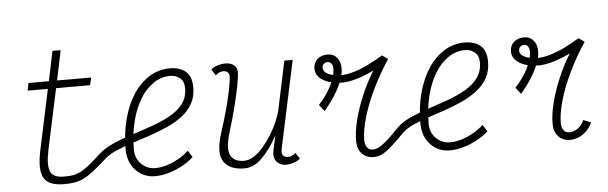

<svg xmlns="http://www.w3.org/2000/svg" viewBox="-50 -977 3701 1168"><g transform="rotate(-5 1800.0 -393.0)"><path d="M525 -146Q562 -181 617.5 -205.5Q673 -230 736 -250Q799 -270 860 -291.5Q921 -313 971.5 -340.5Q1022 -368 1052.5 -407.5Q1083 -447 1083 -504Q1083 -546 1057.5 -566Q1032 -586 1000 -586Q944 -586 896.5 -554Q849 -522 814 -464.5Q779 -407 759.5 -329Q740 -251 740 -159Q740 -104 775.5 -69.5Q811 -35 860 -35Q894 -35 930.5 -46Q967 -57 1002.5 -77Q1038 -97 1066 -123L1092 -82Q1060 -53 1019.5 -31.5Q979 -10 936.5 2Q894 14 854 14Q808 14 771 -8.5Q734 -31 712 -71Q690 -111 690 -163Q690 -265 713 -350.5Q736 -436 777.5 -499Q819 -562 876 -597Q933 -632 1001 -632Q1060 -632 1096.5 -602Q1133 -572 1133 -504Q1133 -446 1108.5 -403.5Q1084 -361 1042.5 -330Q1001 -299 948.5 -276Q896 -253 840 -234Q784 -215 730.5 -198Q677 -181 632.5 -161.5Q588 -142 560 -116Q514 -74 481 -48.5Q448 -23 420.5 -9.5Q393 4 365 9Q337 14 301 14Q202 14 175 -38Q148 -90 173 -206L251 -572H127L137 -618H261L299 -800H349L311 -618H519L509 -572H301L222 -202Q203 -112 219 -72Q235 -32 302 -32Q329 -32 351 -34.5Q373 -37 396.5 -47.5Q420 -58 450.5 -81.5Q481 -105 525 -146Z M1276 -565 1252 -602Q1266 -616 1290.5 -624Q1315 -632 1340 -632Q1372 -632 1391.5 -616Q1411 -600 1411 -574Q1411 -546 1400.5 -491.5Q1390 -437 1372 -365Q1354 -293 1329 -213Q1299 -115 1320 -73.5Q1341 -32 1402 -32Q1432 -32 1462.5 -51.5Q1493 -71 1521 -104Q1549 -137 1573 -176Q1597 -215 1614 -255.5Q1631 -296 1638 -330L1699 -618H1750L1636 -85Q1635 -80 1634.5 -74.5Q1634 -69 1634 -65Q1634 -50 1644.5 -41Q1655 -32 1671 -32Q1682 -32 1694.5 -37.5Q1707 -43 1717 -53L1741 -16Q1727 -3 1703 5.5Q1679 14 1653 14Q1633 14 1614.5 3.5Q1596 -7 1587.5 -27.5Q1579 -48 1585 -78L1605 -170Q1562 -90 1510.5 -38Q1459 14 1401 14Q1309 14 1274 -40.5Q1239 -95 1279 -217Q1303 -291 1321 -357.5Q1339 -424 1349 -475Q1359 -526 1359 -553Q1359 -568 1349 -577Q1339 -586 1322 -586Q1311 -586 1298.5 -580.5Q1286 -575 1276 -565Z M2348 -149Q2380 -182 2431 -205.5Q2482 -229 2542.5 -249Q2603 -269 2663 -290.5Q2723 -312 2773 -340Q2823 -368 2853 -407.5Q2883 -447 2883 -504Q2883 -546 2857.5 -566Q2832 -586 2800 -586Q2744 -586 2696.5 -554Q2649 -522 2614 -464.5Q2579 -407 2559.5 -329Q2540 -251 2540 -159Q2540 -104 2575.5 -69.5Q2611 -35 2660 -35Q2694 -35 2730.5 -46Q2767 -57 2802.5 -77Q2838 -97 2866 -123L2892 -82Q2860 -53 2819.5 -31.5Q2779 -10 2736.5 2Q2694 14 2654 14Q2608 14 2571 -8.5Q2534 -31 2512 -71Q2490 -111 2490 -163Q2490 -265 2513 -350.5Q2536 -436 2577.5 -499Q2619 -562 2676 -597Q2733 -632 2801 -632Q2860 -632 2896.5 -602Q2933 -572 2933 -504Q2933 -446 2909 -403.5Q2885 -361 2843.5 -329.5Q2802 -298 2751 -274.5Q2700 -251 2645.5 -232.5Q2591 -214 2540 -197Q2489 -180 2448 -161.5Q2407 -143 2383 -120Q2335 -72 2302.5 -42.5Q2270 -13 2244 0.5Q2218 14 2189 14Q2145 14 2118 -15Q2091 -44 2091 -92Q2091 -150 2109 -221Q2127 -292 2159 -367.5Q2191 -443 2233 -511Q2184 -486 2131 -470Q2078 -454 2040 -454Q1967 -454 1922 -481.5Q1877 -509 1877 -553Q1877 -588 1901 -610Q1925 -632 1965 -632Q2000 -632 2021 -606.5Q2042 -581 2042 -539Q2042 -508 2026.5 -466.5Q2011 -425 1982.5 -380Q1954 -335 1916 -291L1885 -331Q1933 -382 1962.5 -440Q1992 -498 1992 -541Q1992 -561 1984 -573.5Q1976 -586 1959 -586Q1946 -586 1936.5 -577Q1927 -568 1927 -553Q1927 -529 1958 -514.5Q1989 -500 2040 -500Q2070 -500 2111.5 -512Q2153 -524 2200 -546.5Q2247 -569 2293 -598L2329 -573Q2273 -489 2230.5 -401Q2188 -313 2164.5 -233Q2141 -153 2141 -92Q2141 -65 2154 -48.5Q2167 -32 2189 -32Q2207 -32 2227 -42.5Q2247 -53 2276 -78.5Q2305 -104 2348 -149Z M3116 -291 3085 -331Q3133 -382 3162.5 -440Q3192 -498 3192 -541Q3192 -561 3184 -573.5Q3176 -586 3159 -586Q3146 -586 3136.5 -577Q3127 -568 3127 -553Q3127 -529 3158 -514.5Q3189 -500 3240 -500Q3270 -500 3311.5 -512Q3353 -524 3400 -546.5Q3447 -569 3493 -598L3529 -573Q3473 -489 3430.5 -401Q3388 -313 3364.5 -233Q3341 -153 3341 -92Q3341 -65 3354 -48.5Q3367 -32 3389 -32Q3416 -32 3441 -50.5Q3466 -69 3479 -99L3525 -81Q3513 -53 3492 -31.5Q3471 -10 3444.5 2Q3418 14 3389 14Q3345 14 3318 -15Q3291 -44 3291 -92Q3291 -150 3309 -221Q3327 -292 3359 -367.5Q3391 -443 3433 -511Q3384 -486 3331 -470Q3278 -454 3240 -454Q3167 -454 3122 -481.5Q3077 -509 3077 -553Q3077 -588 3101 -610Q3125 -632 3165 -632Q3200 -632 3221 -606.5Q3242 -581 3242 -539Q3242 -508 3226.5 -466.5Q3211 -425 3182.5 -380Q3154 -335 3116 -291Z"/></g></svg>

Font: Victor Mono Thin
Style: Italic
Weight: 100
Italic angle: -12°
Monospace: yes
Designer: Rune Bjørnerås
Version: Version 1.561;gftools[0.9.30]